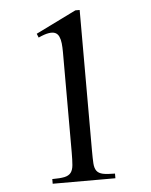

<svg xmlns="http://www.w3.org/2000/svg" viewBox="-50 -719 600 761"><g transform="rotate(-5 250.0 -338.5)"><path d="M128.9 0V-18.6Q160.2 -18.6 177.5 -22.2Q194.8 -25.9 203.1 -36.6Q211.4 -47.4 213.1 -66.9Q214.8 -86.4 214.8 -117.7V-516.1Q214.8 -535.6 213.1 -551.3Q211.4 -566.9 206.3 -578.1Q201.2 -589.4 191.2 -594Q181.2 -598.6 164.8 -595.9Q148.4 -593.3 124 -582L117.7 -597.7L278.3 -676.8H295.4V-117.7Q295.4 -85.9 296.6 -66.4Q297.9 -46.9 305.7 -36.4Q313.5 -25.9 330.3 -22.2Q347.2 -18.6 378.4 -18.6V0Z"/></g></svg>

Font: Doulos SIL Viet
Style: Regular
Weight: 400
Designer: Walt Agee, Victor Gaultney, Peter Martin, Debbi Hosken, Becca Hirsbrunner
Foundry: SIL International
Version: Version 5.000